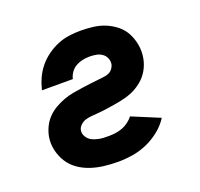

<svg xmlns="http://www.w3.org/2000/svg" viewBox="-101 -650 802 770"><g transform="rotate(-20 300.0 -265.0)"><path d="M279 8Q249 8 219.5 4.5Q190 1 163 -8Q136 -17 113 -33Q90 -49 75 -72.5Q60 -96 53.5 -124.5Q47 -153 52 -182Q56 -203 65.5 -222.5Q75 -242 90 -257.5Q105 -273 124 -284Q143 -295 163.5 -302.5Q184 -310 204 -313.5Q224 -317 244.5 -320Q265 -323 285.5 -325.5Q306 -328 327 -330Q336 -331 345.5 -332.5Q355 -334 364 -338.5Q373 -343 379 -351.5Q385 -360 387 -369Q389 -383 383.5 -395.5Q378 -408 367 -415.5Q356 -423 342.5 -425.5Q329 -428 315 -428Q300 -428 285 -425Q270 -422 256.5 -414.5Q243 -407 233.5 -394Q224 -381 221 -366H89Q95 -391 105.5 -414.5Q116 -438 132.5 -458.5Q149 -479 171 -495Q193 -511 217 -521Q241 -531 266 -534.5Q291 -538 315 -538Q343 -538 370.5 -534.5Q398 -531 422.5 -520.5Q447 -510 467 -493.5Q487 -477 499 -453.5Q511 -430 515.5 -403Q520 -376 515 -348Q513 -336 508.5 -323.5Q504 -311 497.5 -299.5Q491 -288 482.5 -278Q474 -268 463.5 -259.5Q453 -251 441.5 -244Q430 -237 417.5 -232Q405 -227 392.5 -223.5Q380 -220 367.5 -217.5Q355 -215 342.5 -213Q330 -211 317.5 -209Q305 -207 292 -205.5Q279 -204 266.5 -203Q254 -202 241.5 -201Q229 -200 216.5 -196.5Q204 -193 193.5 -183.5Q183 -174 181 -162Q179 -151 183.5 -140.5Q188 -130 195.5 -123Q203 -116 213 -112Q223 -108 234 -105.5Q245 -103 256 -102.5Q267 -102 279 -102Q293 -102 307.5 -104Q322 -106 336 -111Q350 -116 363 -125.5Q376 -135 385 -147L503 -98Q485 -70 458.5 -49Q432 -28 402 -15Q372 -2 340.5 3Q309 8 279 8Z"/></g></svg>

Font: Iosevka Curly XBdEx
Style: Italic
Weight: 800
Width: 7
Italic angle: -9°
Monospace: yes
Designer: Belleve Invis
Foundry: Belleve Invis
Version: Version 11.1.0; ttfautohint (v1.8.3)